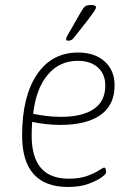

<svg xmlns="http://www.w3.org/2000/svg" viewBox="-20 -738 537 764"><path d="M251 6Q68 6 68 -199Q68 -354 127 -441.5Q186 -529 291 -529Q357 -529 396.5 -493.5Q436 -458 436 -398Q436 -320 380 -280.5Q324 -241 220 -241Q190 -241 160 -244.5Q130 -248 108 -253Q107 -239 106.5 -225Q106 -211 106 -198Q106 -27 253 -27Q297 -27 327 -38Q357 -49 373.5 -60Q390 -71 395 -71Q399 -71 400.5 -64.5Q402 -58 402 -52Q402 -45 383 -31.5Q364 -18 330.5 -6Q297 6 251 6ZM222 -273Q307 -273 353 -304Q399 -335 399 -398Q399 -443 369.5 -469.5Q340 -496 290 -496Q216 -496 169.5 -440Q123 -384 112 -285Q132 -281 161.5 -277Q191 -273 222 -273ZM252 -576Q243 -576 243 -582Q243 -587 248.5 -597Q254 -607 260 -617L303 -692Q313 -709 320 -713.5Q327 -718 344 -718Q362 -718 362 -709Q362 -704 355 -693.5Q348 -683 330 -659L278 -593Q270 -582 264 -579Q258 -576 252 -576Z"/></svg>

Font: Asap Semi Condensed Semi Condensed Thin
Style: Italic
Weight: 100
Width: 4
Italic angle: -6°
Designer: Pablo Cosgaya
Foundry: Omnibus-Type
Version: Version 3.001; ttfautohint (v1.8.4.7-5d5b)